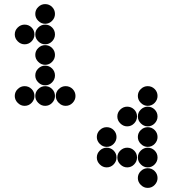

<svg xmlns="http://www.w3.org/2000/svg" viewBox="-20 -718 840 936"><path d="M152 -650Q152 -631 166.5 -616.5Q181 -602 200 -602Q220 -602 234 -616.5Q248 -631 248 -650Q248 -670 234 -684Q220 -698 200 -698Q181 -698 166.5 -684Q152 -670 152 -650ZM52 -550Q52 -531 66.5 -516.5Q81 -502 100 -502Q120 -502 134 -516.5Q148 -531 148 -550Q148 -570 134 -584Q120 -598 100 -598Q81 -598 66.5 -584Q52 -570 52 -550ZM152 -550Q152 -531 166.5 -516.5Q181 -502 200 -502Q220 -502 234 -516.5Q248 -531 248 -550Q248 -570 234 -584Q220 -598 200 -598Q181 -598 166.5 -584Q152 -570 152 -550ZM152 -450Q152 -431 166.5 -416.5Q181 -402 200 -402Q220 -402 234 -416.5Q248 -431 248 -450Q248 -470 234 -484Q220 -498 200 -498Q181 -498 166.5 -484Q152 -470 152 -450ZM152 -350Q152 -331 166.5 -316.5Q181 -302 200 -302Q220 -302 234 -316.5Q248 -331 248 -350Q248 -370 234 -384Q220 -398 200 -398Q181 -398 166.5 -384Q152 -370 152 -350ZM52 -250Q52 -231 66.5 -216.5Q81 -202 100 -202Q120 -202 134 -216.5Q148 -231 148 -250Q148 -270 134 -284Q120 -298 100 -298Q81 -298 66.5 -284Q52 -270 52 -250ZM152 -250Q152 -231 166.5 -216.5Q181 -202 200 -202Q220 -202 234 -216.5Q248 -231 248 -250Q248 -270 234 -284Q220 -298 200 -298Q181 -298 166.5 -284Q152 -270 152 -250ZM252 -250Q252 -231 266.5 -216.5Q281 -202 300 -202Q320 -202 334 -216.5Q348 -231 348 -250Q348 -270 334 -284Q320 -298 300 -298Q281 -298 266.5 -284Q252 -270 252 -250ZM652 -250Q652 -231 666.5 -216.5Q681 -202 700 -202Q720 -202 734 -216.5Q748 -231 748 -250Q748 -270 734 -284Q720 -298 700 -298Q681 -298 666.5 -284Q652 -270 652 -250ZM552 -150Q552 -131 566.5 -116.5Q581 -102 600 -102Q620 -102 634 -116.5Q648 -131 648 -150Q648 -170 634 -184Q620 -198 600 -198Q581 -198 566.5 -184Q552 -170 552 -150ZM652 -150Q652 -131 666.5 -116.5Q681 -102 700 -102Q720 -102 734 -116.5Q748 -131 748 -150Q748 -170 734 -184Q720 -198 700 -198Q681 -198 666.5 -184Q652 -170 652 -150ZM452 -50Q452 -31 466.5 -16.5Q481 -2 500 -2Q520 -2 534 -16.5Q548 -31 548 -50Q548 -70 534 -84Q520 -98 500 -98Q481 -98 466.5 -84Q452 -70 452 -50ZM652 -50Q652 -31 666.5 -16.5Q681 -2 700 -2Q720 -2 734 -16.5Q748 -31 748 -50Q748 -70 734 -84Q720 -98 700 -98Q681 -98 666.5 -84Q652 -70 652 -50ZM452 50Q452 69 466.5 83.5Q481 98 500 98Q520 98 534 83.5Q548 69 548 50Q548 30 534 16Q520 2 500 2Q481 2 466.5 16Q452 30 452 50ZM552 50Q552 69 566.5 83.5Q581 98 600 98Q620 98 634 83.5Q648 69 648 50Q648 30 634 16Q620 2 600 2Q581 2 566.5 16Q552 30 552 50ZM652 50Q652 69 666.5 83.5Q681 98 700 98Q720 98 734 83.5Q748 69 748 50Q748 30 734 16Q720 2 700 2Q681 2 666.5 16Q652 30 652 50ZM652 150Q652 169 666.5 183.5Q681 198 700 198Q720 198 734 183.5Q748 169 748 150Q748 130 734 116Q720 102 700 102Q681 102 666.5 116Q652 130 652 150Z"/></svg>

Font: Matrix Sans Print
Style: Regular
Weight: 400
Designer: Brad Neil
Version: Version 1.100